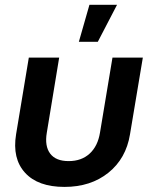

<svg xmlns="http://www.w3.org/2000/svg" viewBox="-20 -750 613 781"><path d="M242.2 10.3Q134.3 10.3 81.8 -47.4Q29.3 -105 45.4 -203.6L97.2 -515.6H220.7L170.4 -210.4Q161.1 -155.8 184.1 -125.2Q207 -94.7 259.3 -94.7Q311.5 -94.7 344.7 -125.2Q377.9 -155.8 386.7 -210.4L437.5 -515.6H561L508.8 -203.6Q492.7 -105 420.9 -47.4Q349.1 10.3 242.2 10.3ZM300.8 -580.1 343.8 -730.5H456.1L377.9 -580.1Z"/></svg>

Font: Inter Display SemiBold
Style: Italic
Weight: 600
Italic angle: -9.39999°
Designer: Rasmus Andersson
Foundry: rsms
Version: Version 4.000;git-a52131595